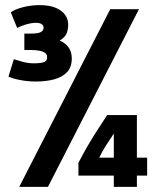

<svg xmlns="http://www.w3.org/2000/svg" viewBox="-20 -729 600 749"><path d="M55 0 410 -693H522L167 0ZM424 0V-44H286V-94Q303 -127 319.5 -155.5Q336 -184 355 -214Q374 -244 398 -280H514V-114H554V-44H514V0ZM367 -114H424V-208Q407 -183 392.5 -160Q378 -137 367 -114ZM120 -411Q89 -411 60 -416.5Q31 -422 13 -430L34 -498Q46 -494 68 -488Q90 -482 112 -482Q138 -482 151 -486.5Q164 -491 164 -505Q164 -521 147 -527.5Q130 -534 97 -534H75V-598H100Q129 -598 139.5 -604Q150 -610 150 -620Q150 -631 141.5 -635.5Q133 -640 121 -640Q102 -640 79.5 -633Q57 -626 47 -620L22 -681Q39 -693 70 -701Q101 -709 134 -709Q173 -709 197.5 -698.5Q222 -688 234 -671Q246 -654 246 -634Q246 -613 239.5 -598Q233 -583 213 -571Q260 -550 260 -501Q260 -467 241.5 -447.5Q223 -428 191.5 -419.5Q160 -411 120 -411Z"/></svg>

Font: Ubuntu Sans Mono
Style: Bold
Weight: 700
Monospace: yes
Designer: Dalton Maag Ltd
Foundry: Dalton Maag Ltd
Version: Version 1.006